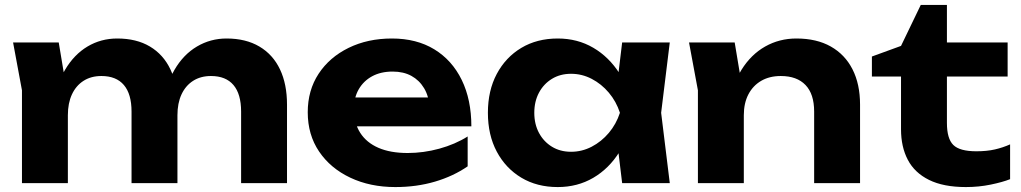

<svg xmlns="http://www.w3.org/2000/svg" viewBox="-20 -742 4139 778"><path d="M33 -570H218L255 -348V0H69V-376ZM455 -586Q533 -586 587.5 -553.5Q642 -521 670.5 -461Q699 -401 699 -318V0H513V-290Q513 -361 482 -397.5Q451 -434 391 -434Q349 -434 318.5 -414.5Q288 -395 271.5 -359.5Q255 -324 255 -275L196 -306Q207 -397 243.5 -459Q280 -521 334.5 -553.5Q389 -586 455 -586ZM898 -586Q976 -586 1031 -553.5Q1086 -521 1114.5 -461Q1143 -401 1143 -318V0H957V-290Q957 -361 926 -397.5Q895 -434 835 -434Q793 -434 762.5 -414.5Q732 -395 715.5 -359.5Q699 -324 699 -275L640 -306Q651 -397 687 -459Q723 -521 778 -553.5Q833 -586 898 -586Z M1582 16Q1480 16 1399.5 -22Q1319 -60 1273 -128Q1227 -196 1227 -287Q1227 -376 1271 -443Q1315 -510 1392.5 -548Q1470 -586 1568 -586Q1668 -586 1740 -542Q1812 -498 1851 -418Q1890 -338 1890 -230H1376V-347H1788L1721 -305Q1718 -352 1698.5 -384.5Q1679 -417 1647 -434.5Q1615 -452 1571 -452Q1523 -452 1488 -433Q1453 -414 1433.5 -380Q1414 -346 1414 -301Q1414 -244 1439.5 -204Q1465 -164 1513.5 -143Q1562 -122 1632 -122Q1696 -122 1760 -139.5Q1824 -157 1875 -189V-68Q1817 -28 1742.5 -6Q1668 16 1582 16Z M2501 0 2476 -207 2503 -285 2476 -362 2501 -570H2694L2659 -285L2694 0ZM2547 -285Q2532 -194 2490 -126.5Q2448 -59 2384 -21.5Q2320 16 2240 16Q2156 16 2092.5 -22Q2029 -60 1993 -127.5Q1957 -195 1957 -285Q1957 -375 1993 -442.5Q2029 -510 2092.5 -548Q2156 -586 2240 -586Q2320 -586 2384 -548.5Q2448 -511 2490.5 -444Q2533 -377 2547 -285ZM2145 -285Q2145 -239 2164 -203.5Q2183 -168 2216.5 -147.5Q2250 -127 2294 -127Q2338 -127 2377.5 -147.5Q2417 -168 2447 -203.5Q2477 -239 2492 -285Q2477 -331 2447 -366.5Q2417 -402 2377.5 -422.5Q2338 -443 2294 -443Q2250 -443 2216.5 -422.5Q2183 -402 2164 -366.5Q2145 -331 2145 -285Z M2772 -570H2957L2994 -348V0H2808V-376ZM3207 -586Q3289 -586 3346.5 -553.5Q3404 -521 3434.5 -461Q3465 -401 3465 -318V0H3279V-290Q3279 -361 3244 -397.5Q3209 -434 3144 -434Q3098 -434 3064.5 -414.5Q3031 -395 3012.5 -359.5Q2994 -324 2994 -275L2935 -306Q2946 -397 2984.5 -459Q3023 -521 3080.5 -553.5Q3138 -586 3207 -586Z M3513 -432V-513L3631 -556L3711 -722H3817V-570H4063V-432H3817V-244Q3817 -180 3843 -154.5Q3869 -129 3936 -129Q3979 -129 4011.5 -136.5Q4044 -144 4073 -157V-16Q4043 -4 3994.5 6Q3946 16 3894 16Q3803 16 3744.5 -13Q3686 -42 3658.5 -94.5Q3631 -147 3631 -218V-432Z"/></svg>

Font: Unbounded SemiBold
Style: Regular
Weight: 600
Designer: Luke Prowse, Jean-Baptiste Morizot, Fátima Lázaro, Florian Runge
Foundry: NaN
Version: Version 1.700